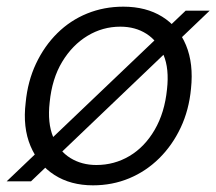

<svg xmlns="http://www.w3.org/2000/svg" viewBox="-26 -544 649 576"><path d="M-6 0 531 -512H603L67 0ZM253 12Q186 12 137.5 -19Q89 -50 65.5 -106Q42 -162 51 -236Q57 -300 82 -353Q107 -406 146 -444.5Q185 -483 235.5 -503.5Q286 -524 344 -524Q412 -524 460.5 -494Q509 -464 532 -408.5Q555 -353 547 -278Q541 -214 516 -161Q491 -108 451.5 -69Q412 -30 361.5 -9Q311 12 253 12ZM263 -49Q317 -49 362.5 -76Q408 -103 438 -154.5Q468 -206 475 -276Q482 -338 464.5 -379.5Q447 -421 413.5 -442.5Q380 -464 335 -464Q282 -464 236.5 -436.5Q191 -409 160.5 -358.5Q130 -308 123 -237Q116 -175 133.5 -133Q151 -91 185 -70Q219 -49 263 -49Z"/></svg>

Font: DM Sans 12pt Light
Style: Italic
Weight: 300
Italic angle: -10°
Version: Version 4.004;gftools[0.9.30]